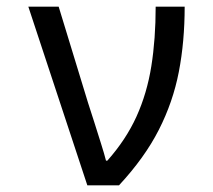

<svg xmlns="http://www.w3.org/2000/svg" viewBox="-20 -556 640 576"><path d="M242 0 65 -536H156L244 -248Q252 -224 262.5 -190.5Q273 -157 283 -125.5Q293 -94 298 -74H302Q358 -137 389.5 -206.5Q421 -276 434 -357.5Q447 -439 447 -536H534Q534 -431 516.5 -340.5Q499 -250 456.5 -166.5Q414 -83 337 0Z"/></svg>

Font: Noto Sans Mono
Style: Regular
Weight: 400
Designer: Monotype Design Team
Foundry: Monotype Imaging Inc.
Version: Version 2.014